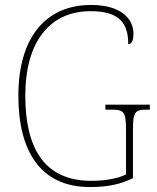

<svg xmlns="http://www.w3.org/2000/svg" viewBox="-20 -744 631 774"><path d="M342 10C415 10 466 -1 516 -26V-218C516 -292 523 -302 571 -302H584V-322H405V-302H430C481 -302 488 -292 488 -218V-41C456 -24 402 -15 348 -15C160 -15 82 -145 82 -358C82 -576 181 -699 345 -699C463 -699 497 -649 497 -566C510 -566 518 -579 518 -609C518 -665 472 -724 347 -724C166 -724 54 -595 54 -358C54 -131 146 10 342 10Z"/></svg>

Font: Noto Serif Devanagari SemiCondensed Thin
Style: Regular
Weight: 100
Width: 4
Designer: Universal Thirst, Indian Type Foundry and the Monotype Design Team
Foundry: Monotype Imaging Inc.
Version: Version 2.004